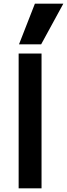

<svg xmlns="http://www.w3.org/2000/svg" viewBox="-20 -1020 363 1040"><path d="M81 0V-730H205V0ZM203 -780H83L169 -1000H323Z"/></svg>

Font: M PLUS 1 SemiBold
Style: Regular
Weight: 600
Designer: Coji Morishita
Foundry: UNDERFOREST DESIGN
Version: Version 1.001